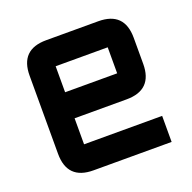

<svg xmlns="http://www.w3.org/2000/svg" viewBox="-94 -582 677 677"><g transform="rotate(-20 244.0 -244.0)"><path d="M146.5 -488.3H341.8Q439.5 -488.3 439.5 -390.6V-293Q439.5 -195.3 341.8 -195.3H146.5V-97.7H439.5V0H146.5Q48.8 0 48.8 -97.7V-390.6Q48.8 -488.3 146.5 -488.3ZM341.8 -390.6H146.5V-293H341.8Z"/></g></svg>

Font: BabelStone Runic Staveless
Style: Regular
Weight: 400
Designer: Andrew West
Foundry: BabelStone
Version: Version 3.002 March 14, 2022